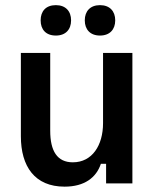

<svg xmlns="http://www.w3.org/2000/svg" viewBox="-20 -703 594 736"><path d="M194.2 -566.7C231.7 -566.7 252.5 -590 252.5 -625C252.5 -660 231.7 -683.3 194.2 -683.3C155.8 -683.3 135.8 -660 135.8 -625C135.8 -590 155.8 -566.7 194.2 -566.7ZM363.3 -566.7C400.8 -566.7 421.7 -590 421.7 -625C421.7 -660 400.8 -683.3 363.3 -683.3C325.8 -683.3 305 -660 305 -625C305 -590 325.8 -566.7 363.3 -566.7ZM227.5 12.5C304.2 12.5 349.2 -22.5 366.7 -75H386.7V0H487.5V-500H375V-230.8C375 -145.8 333.3 -80.8 259.2 -80.8C199.2 -80.8 172.5 -124.2 172.5 -201.7V-500H60V-180.8C60 -65 113.3 12.5 227.5 12.5Z"/></svg>

Font: Familjen Grotesk Medium
Style: Regular
Weight: 500
Designer: Anders Wikstroem, Jonas Baeckman, Matilda Gysing, Kristian Moeller
Foundry: Familjen STHLM AB
Version: Version 2.000